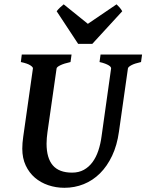

<svg xmlns="http://www.w3.org/2000/svg" viewBox="-20 -873 692 908"><path d="M647 -579.6Q616.2 -572.8 601.1 -564.5Q585.9 -556.2 585 -549.3L542.5 -250Q533.7 -186 510.3 -136.5Q486.8 -86.9 452.9 -53.2Q418.9 -19.5 376 -2.2Q333 15.1 284.7 15.1Q244.6 15.1 208.5 2.9Q172.4 -9.3 145 -32.7Q117.7 -56.2 101.6 -90.6Q85.4 -125 85.4 -169.9Q85.4 -195.8 89.8 -226.1L135.7 -549.3Q136.7 -555.2 123.5 -564Q110.4 -572.8 78.6 -579.6L83 -615.2H318.4L313.5 -579.6Q282.7 -572.8 265.6 -564.5Q248.5 -556.2 247.6 -549.3L204.6 -249Q202.6 -234.9 201.4 -220.7Q200.2 -206.5 200.2 -193.8Q200.2 -125.5 229.7 -91.1Q259.3 -56.6 320.8 -56.6Q352.5 -56.6 376.5 -69.8Q400.4 -83 417.5 -106.2Q434.6 -129.4 445.1 -160.9Q455.6 -192.4 460.4 -229L505.4 -549.3Q505.9 -552.2 503.2 -556.2Q500.5 -560.1 494.1 -564Q487.8 -567.9 477.1 -572Q466.3 -576.2 450.7 -579.6L455.6 -615.2H651.9ZM416.5 -665.5H349.6L248 -819.8Q254.9 -829.1 264.4 -837.9Q273.9 -846.7 281.2 -852.5L395.5 -760.3L531.2 -852.5Q537.1 -847.2 545.2 -838.1Q553.2 -829.1 558.1 -819.8Z"/></svg>

Font: Gentium Basic
Style: Bold Italic
Weight: 700
Italic angle: -8°
Designer: J. Victor Gaultney and Annie Olsen
Foundry: SIL International
Version: Version 1.102; 2013; Maintenance release